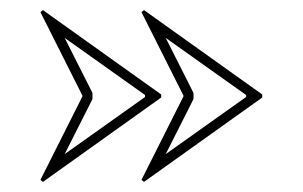

<svg xmlns="http://www.w3.org/2000/svg" viewBox="-20 -500 599 380"><path d="M265 -480 499 -313V-307L265 -140L260 -144L343 -309V-311L260 -476ZM467 -312 308 -425 363 -316V-304L308 -195L467 -308ZM65 -480 299 -313V-307L65 -140L60 -144L143 -309V-311L60 -476ZM267 -312 108 -425 163 -316V-304L108 -195L267 -308Z"/></svg>

Font: Kalnia Glaze Thin
Style: Bold
Weight: 700
Version: Version 1.110